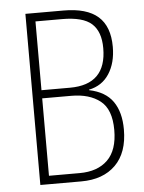

<svg xmlns="http://www.w3.org/2000/svg" viewBox="-52 -807 598 798"><g transform="rotate(-5 247.0 -408.0)"><path d="M243 -765Q340 -765 387 -723.5Q434 -682 434 -597Q434 -530 404.5 -484.5Q375 -439 320 -428V-426Q388 -412 419 -367.5Q450 -323 450 -251Q450 -154 398 -102.5Q346 -51 255 -51H84V-765ZM242 -443Q394 -443 394 -595Q394 -664 357.5 -697Q321 -730 234 -730H123V-443ZM123 -409V-86H251Q326 -86 368 -127Q410 -168 410 -252Q410 -338 365 -373.5Q320 -409 244 -409Z"/></g></svg>

Font: Noto Sans Tamil UI Condensed ExtraLight
Style: Regular
Weight: 200
Width: 3
Designer: Jelle Bosma - Monotype Design Team
Foundry: Monotype Imaging Inc.
Version: Version 2.004; ttfautohint (v1.8.4.7-5d5b)